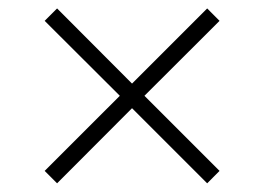

<svg xmlns="http://www.w3.org/2000/svg" viewBox="-20 -622 623 453"><path d="M468.8 -602.1 498 -572.8 320.8 -396 498 -218.8 468.8 -189.5 291.5 -366.7 114.7 -189.5 85.4 -218.8 262.7 -396 85.4 -572.8 114.7 -602.1 291.5 -424.8Z"/></svg>

Font: Resagnicto
Style: Regular
Weight: 500
Version: Version 0.9991